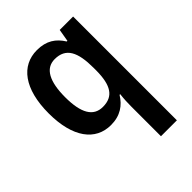

<svg xmlns="http://www.w3.org/2000/svg" viewBox="-224 -668 1023 1023"><g transform="rotate(-45 287.5 -156.0)"><path d="M381 16V240H501V-542H400L388 -472H383C352 -522 309 -552 238 -552C121 -552 44 -454 44 -269C44 -87 119 10 235 10C306 10 351 -23 381 -72H386C382 -40 381 -9 381 16ZM273 -89C201 -89 167 -149 167 -268C167 -386 201 -451 271 -451C355 -451 385 -391 385 -271V-250C384 -142 353 -89 273 -89Z"/></g></svg>

Font: Noto Sans Gujarati UI SemiCondensed SemiBold
Style: Regular
Weight: 600
Width: 4
Designer: Jelle Bosma - Monotype Design Team, Universal Thirst
Foundry: Monotype Imaging Inc.
Version: Version 2.106